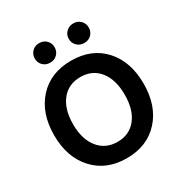

<svg xmlns="http://www.w3.org/2000/svg" viewBox="-200 -1027 1123 1183"><g transform="rotate(-30 361.5 -435.5)"><path d="M246.5 -878Q277 -878 297 -858Q317 -838 317 -808.5Q317 -779 297 -759Q277 -739 246.5 -739Q216 -739 196 -759Q176 -779 176 -808.5Q176 -838 196 -858Q216 -878 246.5 -878ZM489.5 -878Q520 -878 540 -858Q560 -838 560 -808.5Q560 -779 540 -759Q520 -739 489.5 -739Q459 -739 438.5 -759Q418 -779 418 -808.5Q418 -838 438.5 -858Q459 -878 489.5 -878ZM361.5 -570Q276 -570 227 -508Q178 -446 178 -339.5Q178 -233 228 -171Q278 -109 362.5 -109Q447 -109 496 -170.5Q545 -232 545 -339Q545 -446 496 -508Q447 -570 361.5 -570ZM362 -686Q508 -686 594 -591.5Q680 -497 680 -340Q680 -183 593.5 -88Q507 7 362 7Q217 7 130 -88Q43 -183 43 -339.5Q43 -496 129.5 -591Q216 -686 362 -686Z"/></g></svg>

Font: Hind Jalandhar SemiBold
Style: Regular
Weight: 600
Designer: Namrata Goyal
Foundry: Indian Type Foundry
Version: Version 0.702;PS 1.0;hotconv 1.0.81;makeotf.lib2.5.63406